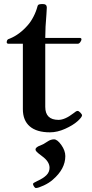

<svg xmlns="http://www.w3.org/2000/svg" viewBox="-20 -652 459 963"><path d="M145.5 270.5Q145.5 265.6 167 255.9Q197.3 242.2 212.9 226.6Q228.5 210.9 228.5 189.5Q228.5 158.2 190.4 130.9Q171.9 117.2 165 110.4Q158.2 103.5 158.2 97.7Q158.2 85.9 183.6 77.1Q197.3 72.3 218.8 57.6Q234.4 46.9 251 46.9Q267.6 46.9 287.6 75.2Q307.6 103.5 307.6 130.9Q307.6 195.3 245.1 249Q226.6 265.6 199.2 278.3Q171.9 291 160.2 291Q155.3 291 150.4 283.2Q145.5 275.4 145.5 270.5ZM13.7 -439.5Q13.7 -445.3 15.6 -449.2Q17.6 -453.1 20.5 -455.1Q23.4 -457 30.3 -459Q78.1 -478.5 119.1 -525.4Q134.8 -543 147.9 -568.4Q161.1 -593.8 168 -620.1Q169.9 -627.9 176.3 -629.9Q182.6 -631.8 194.3 -631.8Q214.8 -631.8 214.8 -614.3Q214.8 -605.5 212.9 -580.1Q207 -515.6 207 -461.9H380.9Q383.8 -461.9 386.2 -460Q388.7 -458 388.7 -455.1Q388.7 -449.2 382.8 -440.9Q377 -432.6 370.1 -432.6H207V-116.2Q207 -50.8 273.4 -50.8Q305.7 -50.8 348.6 -84Q362.3 -95.7 369.1 -95.7Q375 -95.7 383.3 -86.9Q391.6 -78.1 391.6 -74.2Q391.6 -64.5 368.7 -43.9Q345.7 -23.4 306.6 -5.9Q267.6 11.7 230.5 11.7Q164.1 11.7 129.4 -18.1Q94.7 -47.9 94.7 -104.5V-432.6H21.5Q18.6 -432.6 16.1 -434.6Q13.7 -436.5 13.7 -439.5Z"/></svg>

Font: Monomakh Unicode TT
Style: Medium
Weight: 500
Designer: Alexey Kryukov, Aleksandr Andreev
Version: Version 1.1